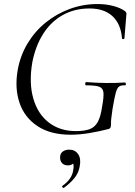

<svg xmlns="http://www.w3.org/2000/svg" viewBox="-20 -656 671 952"><path d="M330 12Q230 12 165.5 -31Q101 -74 76.5 -147Q52 -220 68 -310Q81 -382 117.5 -442Q154 -502 207.5 -545Q261 -588 326.5 -612Q392 -636 464 -636Q505 -636 541.5 -626.5Q578 -617 601 -600Q607 -593 607 -589Q607 -585 606 -577L597 -466Q596 -462 590.5 -462Q585 -462 585 -466Q579 -538 537.5 -576Q496 -614 424 -614Q349 -614 290.5 -581Q232 -548 194 -488Q156 -428 140 -346Q123 -245 145 -168Q167 -91 222 -48.5Q277 -6 356 -6Q397 -6 423 -15Q449 -24 464 -50Q479 -76 486 -126Q495 -174 493 -196.5Q491 -219 472 -226Q453 -233 407 -233Q402 -233 402.5 -241Q403 -249 407 -249Q460 -245 505 -244.5Q550 -244 600 -247Q603 -247 604 -240Q605 -233 600 -233Q580 -234 570 -226.5Q560 -219 553.5 -194Q547 -169 538 -116Q533 -83 531.5 -67Q530 -51 530.5 -43.5Q531 -36 529 -28Q528 -22 525.5 -20Q523 -18 517 -16Q471 -4 422.5 4Q374 12 330 12ZM297 275Q293 277 289.5 272.5Q286 268 290 265Q313 249 326.5 229.5Q340 210 343 188Q348 162 340.5 150.5Q333 139 323 137L351 127Q352 146 342.5 155Q333 164 317 164Q297 164 287 152Q277 140 278 123Q278 106 290.5 96Q303 86 324 86Q352 86 367.5 108.5Q383 131 375 170Q370 201 349 227Q328 253 297 275Z"/></svg>

Font: Cormorant
Style: Italic
Weight: 400
Italic angle: -10°
Designer: Christian Thalmann (Catharsis Fonts)
Foundry: Catharsis Fonts
Version: Version 4.000